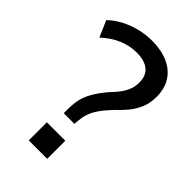

<svg xmlns="http://www.w3.org/2000/svg" viewBox="-217 -792 869 869"><g transform="rotate(45 217.5 -357.0)"><path d="M169 -199V-227Q169 -258 175 -286Q181 -314 198 -344Q215 -374 246 -411Q265 -430 280 -449.5Q295 -469 304 -491Q313 -513 313 -540Q313 -570 300 -589.5Q287 -609 263.5 -618Q240 -627 209 -627Q165 -627 123 -609.5Q81 -592 41 -555L7 -633Q34 -659 68.5 -677Q103 -695 142 -704.5Q181 -714 220 -714Q279 -714 323 -694.5Q367 -675 390.5 -638Q414 -601 414 -548Q414 -509 401 -477.5Q388 -446 366 -419.5Q344 -393 317 -368Q287 -336 271 -312Q255 -288 248 -266.5Q241 -245 239 -221L237 -199ZM144 0V-116H262V0Z"/></g></svg>

Font: Nunito Sans 10pt SemiCondensed SemiBold
Style: Regular
Weight: 600
Width: 4
Designer: Vernon Adams
Foundry: Vernon Adams
Version: Version 3.101;gftools[0.9.27]